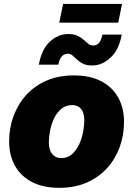

<svg xmlns="http://www.w3.org/2000/svg" viewBox="-20 -923 662 954"><path d="M274.9 10.3Q195.3 10.3 139.6 -18.3Q84 -46.9 54.7 -98.9Q25.4 -150.9 25.4 -220.7Q25.4 -287.6 47.4 -346.7Q69.3 -405.8 110.8 -451.4Q152.3 -497.1 211.9 -522.7Q271.5 -548.3 347.2 -548.3Q426.8 -548.3 482.2 -519.8Q537.6 -491.2 566.9 -439.2Q596.2 -387.2 596.2 -317.4Q596.2 -252 575 -192.9Q553.7 -133.8 512.5 -88.1Q471.2 -42.5 411.6 -16.1Q352.1 10.3 274.9 10.3ZM283.7 -137.2Q315.4 -137.2 337.6 -156.7Q359.9 -176.3 373.5 -206.1Q387.2 -235.8 393.1 -268.1Q398.9 -300.3 398.9 -325.2Q398.9 -350.6 391.4 -367.4Q383.8 -384.3 370.1 -392.6Q356.4 -400.9 338.4 -400.9Q306.2 -400.9 283.9 -381.8Q261.7 -362.8 248 -333.5Q234.4 -304.2 228.5 -272.5Q222.7 -240.7 222.7 -214.8Q222.7 -177.2 239.7 -157.2Q256.8 -137.2 283.7 -137.2ZM438 -597.7Q410.2 -597.7 392.6 -606.4Q375 -615.2 362.8 -627Q350.6 -638.7 340.1 -647.5Q329.6 -656.2 315.9 -656.2Q298.8 -656.2 286.9 -642.3Q274.9 -628.4 269.5 -601.6H172.9Q187 -678.7 228 -716.3Q269 -753.9 319.3 -753.9Q346.7 -753.9 364.7 -745.4Q382.8 -736.8 395.5 -725.3Q408.2 -713.9 418.7 -705.3Q429.2 -696.8 441.9 -696.8Q462.4 -696.8 473.1 -711.2Q483.9 -725.6 488.8 -751H585Q571.3 -675.8 529.5 -636.7Q487.8 -597.7 438 -597.7ZM586.4 -903.3 567.4 -810.5H274.4L293.5 -903.3Z"/></svg>

Font: Inter 17pt Black
Style: Italic
Weight: 900
Italic angle: -9.3988°
Version: Version 4.001;git-66647c0bb